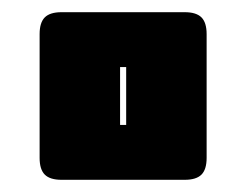

<svg xmlns="http://www.w3.org/2000/svg" viewBox="-20 -515 404 315"><path d="M283 -220H81Q62 -220 53.5 -228.5Q45 -237 45 -256V-459Q45 -478 53.5 -486.5Q62 -495 81 -495H283Q302 -495 310.5 -486.5Q319 -478 319 -459V-256Q319 -237 310.5 -228.5Q302 -220 283 -220ZM177 -310H187V-405H177Z"/></svg>

Font: Bungee Inline
Style: Regular
Weight: 400
Designer: David Jonathan Ross
Foundry: David Jonathan Ross
Version: Version 1.001;PS 1.0;hotconv 1.0.72;makeotf.lib2.5.5900